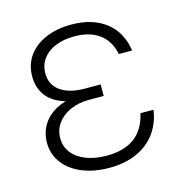

<svg xmlns="http://www.w3.org/2000/svg" viewBox="-87 -617 676 708"><g transform="rotate(-15 251.5 -263.5)"><path d="M153.3 -269.5Q104 -283.7 80.8 -314.9Q57.6 -346.2 57.6 -388.7Q57.6 -433.6 81.3 -467Q105 -500.5 147.7 -518.8Q190.4 -537.1 246.1 -537.1Q326.2 -537.1 377 -498Q427.7 -459 438.5 -386.7H387.7Q377.4 -438.5 340.8 -465.3Q304.2 -492.2 246.1 -492.2Q204.1 -492.2 172.9 -479.2Q141.6 -466.3 124.5 -442.6Q107.4 -418.9 107.4 -387.7Q107.4 -344.2 140.9 -320.1Q174.3 -295.9 236.3 -295.9H293.9V-252H236.3Q197.8 -252 166.3 -238Q134.8 -224.1 116.7 -199.2Q98.6 -174.3 98.6 -142.6Q98.6 -110.8 116.9 -86.9Q135.3 -63 169.2 -49.6Q203.1 -36.1 249 -36.1Q381.8 -36.1 408.2 -155.3H458Q451.2 -106 424.1 -68.6Q397 -31.2 351.8 -10.7Q306.6 9.8 247.1 9.8Q188 9.8 142.6 -9Q97.2 -27.8 72 -61.8Q46.9 -95.7 46.9 -138.7Q46.9 -184.1 73.7 -218.8Q100.6 -253.4 153.3 -269.5Z"/></g></svg>

Font: Pretendard Std ExtraLight
Style: Regular
Weight: 200
Designer: Base glyphs from Inter by Rasmus Andersson; Hangeul glyphs from Noto Sans CJK(Source Han Sans) by Jang Soo-young and Kan
Foundry: Kil Hyung-jin
Version: Version 1.309